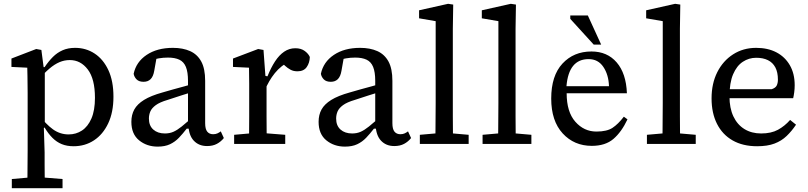

<svg xmlns="http://www.w3.org/2000/svg" viewBox="-20 -755 4238 1007"><path d="M42 232V184L156 174H184L308 184V232ZM123 232Q124 199 124 166.5Q124 134 124.5 101.5Q125 69 125 36V-267Q125 -293 124.5 -315Q124 -337 124 -357.5Q124 -378 123 -400L40 -404V-448L170 -498L197 -493L209 -401L215 -399V-87L210 -84L214 44Q214 44 214 106Q214 138 214.5 169Q215 200 215 232ZM366 12Q331 12 304 1Q277 -10 255 -32Q233 -54 214 -86H176L181 -156Q221 -103 258 -76.5Q295 -50 340 -50Q379 -50 410 -70.5Q441 -91 459.5 -133.5Q478 -176 478 -242Q478 -341 440.5 -390.5Q403 -440 346 -440Q318 -440 292 -429Q266 -418 239 -395Q212 -372 180 -335L176 -403H214Q235 -434 257.5 -456.5Q280 -479 308.5 -491.5Q337 -504 374 -504Q431 -504 476.5 -474Q522 -444 548.5 -387Q575 -330 575 -248Q575 -166 547.5 -108Q520 -50 473 -19Q426 12 366 12Z M807 14Q750 14 709.5 -19Q669 -52 669 -116Q669 -153 684.5 -181Q700 -209 735.5 -231Q771 -253 832 -270Q861 -279 889.5 -286.5Q918 -294 946.5 -302Q975 -310 1003 -318V-277Q967 -266 931 -254.5Q895 -243 859 -231Q818 -219 797 -203.5Q776 -188 768.5 -170.5Q761 -153 761 -133Q761 -96 784 -75.5Q807 -55 845 -55Q870 -55 890 -64Q910 -73 933 -91.5Q956 -110 987 -137L994 -80H959Q939 -54 918.5 -32.5Q898 -11 871.5 1.5Q845 14 807 14ZM1066 11Q1023 11 996.5 -17Q970 -45 968 -100L966 -102V-331Q966 -377 955 -404Q944 -431 920.5 -442Q897 -453 861 -453Q836 -453 813 -449Q790 -445 765 -434L805 -474L789 -384Q784 -354 770 -340Q756 -326 733 -326Q709 -326 696.5 -338.5Q684 -351 681 -368Q694 -430 749 -467Q804 -504 887 -504Q939 -504 977 -487Q1015 -470 1035.5 -432.5Q1056 -395 1056 -331V-109Q1056 -78 1067 -64.5Q1078 -51 1098 -51Q1111 -51 1120.5 -55.5Q1130 -60 1138 -66L1154 -31Q1139 -12 1117.5 -0.5Q1096 11 1066 11Z M1208 0V-48L1321 -58H1349L1476 -48V0ZM1286 0Q1286 -30 1286.5 -67Q1287 -104 1287 -143V-215V-267Q1287 -267 1287 -315Q1287 -337 1286.5 -357.5Q1286 -378 1286 -400L1202 -404V-448L1334 -498L1362 -493L1372 -357L1378 -356V-215V-143Q1378 -104 1378.5 -67Q1379 -30 1379 0ZM1369 -281 1361 -355H1383Q1401 -400 1422.5 -433Q1444 -466 1470.5 -484Q1497 -502 1529 -502Q1559 -502 1578.5 -487.5Q1598 -473 1605 -456Q1604 -425 1588.5 -403Q1573 -381 1540 -381Q1519 -381 1503.5 -389.5Q1488 -398 1475 -410L1452 -432L1504 -436Q1454 -412 1421.5 -371.5Q1389 -331 1369 -281Z M1789 14Q1732 14 1691.5 -19Q1651 -52 1651 -116Q1651 -153 1666.5 -181Q1682 -209 1717.5 -231Q1753 -253 1814 -270Q1843 -279 1871.5 -286.5Q1900 -294 1928.5 -302Q1957 -310 1985 -318V-277Q1949 -266 1913 -254.5Q1877 -243 1841 -231Q1800 -219 1779 -203.5Q1758 -188 1750.5 -170.5Q1743 -153 1743 -133Q1743 -96 1766 -75.5Q1789 -55 1827 -55Q1852 -55 1872 -64Q1892 -73 1915 -91.5Q1938 -110 1969 -137L1976 -80H1941Q1921 -54 1900.5 -32.5Q1880 -11 1853.5 1.5Q1827 14 1789 14ZM2048 11Q2005 11 1978.5 -17Q1952 -45 1950 -100L1948 -102V-331Q1948 -377 1937 -404Q1926 -431 1902.5 -442Q1879 -453 1843 -453Q1818 -453 1795 -449Q1772 -445 1747 -434L1787 -474L1771 -384Q1766 -354 1752 -340Q1738 -326 1715 -326Q1691 -326 1678.5 -338.5Q1666 -351 1663 -368Q1676 -430 1731 -467Q1786 -504 1869 -504Q1921 -504 1959 -487Q1997 -470 2017.5 -432.5Q2038 -395 2038 -331V-109Q2038 -78 2049 -64.5Q2060 -51 2080 -51Q2093 -51 2102.5 -55.5Q2112 -60 2120 -66L2136 -31Q2121 -12 2099.5 -0.5Q2078 11 2048 11Z M2182 0V-48L2296 -58H2323L2438 -48V0ZM2263 0Q2264 -36 2264 -72Q2264 -108 2264.5 -144Q2265 -180 2265 -215V-644L2178 -659V-701L2330 -735L2357 -731L2355 -604V-215Q2355 -215 2355 -144Q2355 -108 2355.5 -72Q2356 -36 2356 0Z M2511 0V-48L2625 -58H2652L2767 -48V0ZM2592 0Q2593 -36 2593 -72Q2593 -108 2593.5 -144Q2594 -180 2594 -215V-644L2507 -659V-701L2659 -735L2686 -731L2684 -604V-215Q2684 -215 2684 -144Q2684 -108 2684.5 -72Q2685 -36 2685 0Z M3252 -143 3271 -129Q3240 -63 3197.5 -26.5Q3155 10 3084 10Q2991 10 2931 -55.5Q2871 -121 2871 -238Q2871 -358 2930 -421.5Q2989 -485 3082 -485Q3165 -485 3214.5 -427.5Q3264 -370 3268 -266H2952Q2952 -168 2997.5 -116.5Q3043 -65 3108 -65Q3163 -65 3192.5 -84.5Q3222 -104 3252 -143ZM2951 -303H3174Q3172 -363 3144.5 -404Q3117 -445 3067 -445Q2963 -445 2951 -303ZM3063 -674 3133 -521H3094L2971 -656V-674Z M3373 0V-48L3487 -58H3514L3629 -48V0ZM3454 0Q3455 -36 3455 -72Q3455 -108 3455.5 -144Q3456 -180 3456 -215V-644L3369 -659V-701L3521 -735L3548 -731L3546 -604V-215Q3546 -215 3546 -144Q3546 -108 3546.5 -72Q3547 -36 3547 0Z M3951 12Q3876 12 3822.5 -18.5Q3769 -49 3740.5 -105.5Q3712 -162 3712 -239Q3712 -317 3742 -376.5Q3772 -436 3825 -470Q3878 -504 3946 -504Q4007 -504 4052 -480.5Q4097 -457 4122.5 -413Q4148 -369 4148 -308Q4148 -289 4145.5 -270.5Q4143 -252 4140 -240H3765V-287H4027Q4048 -294 4054 -307Q4060 -320 4060 -337Q4060 -376 4046.5 -401.5Q4033 -427 4007.5 -439.5Q3982 -452 3946 -452Q3908 -452 3876 -431Q3844 -410 3825 -365.5Q3806 -321 3806 -249Q3806 -188 3826.5 -144.5Q3847 -101 3884.5 -78Q3922 -55 3972 -55Q4025 -55 4060.5 -74.5Q4096 -94 4124 -126L4155 -101Q4133 -68 4106 -42Q4079 -16 4042 -2Q4005 12 3951 12Z"/></svg>

Font: myMathFont
Style: Regular
Weight: 400
Designer: Ross Mills, John Hudson & Paul Hanslow, Tiro Typeworks Ltd; with prior portions MicroPress Inc., and Coen Hoffman. Math 
Foundry: Tiro Typeworks Ltd
Version: Version 2.13 b171